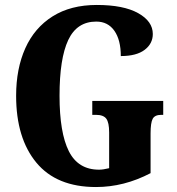

<svg xmlns="http://www.w3.org/2000/svg" viewBox="-20 -744 715 774"><path d="M45 -358Q45 -467 82 -549.5Q119 -632 192 -678Q265 -724 370 -724Q478 -724 537 -691Q596 -658 596 -607Q596 -568 563 -543Q530 -518 467 -518Q467 -583 441 -620Q415 -657 368 -657Q290 -657 255 -582.5Q220 -508 220 -358Q220 -209 257.5 -134.5Q295 -60 379 -60Q396 -60 420 -66V-210Q420 -250 408.5 -265.5Q397 -281 367 -281H352V-337H638V-281H630Q604 -281 595.5 -265Q587 -249 587 -206V-46Q480 10 367 10Q208 10 126.5 -88.5Q45 -187 45 -358Z"/></svg>

Font: Noto Serif CondBlack
Style: Regular
Weight: 900
Width: 3
Designer: Monotype Design Team
Foundry: Monotype Imaging Inc.
Version: Version 1.001